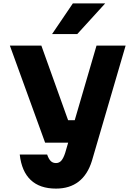

<svg xmlns="http://www.w3.org/2000/svg" viewBox="-20 -888 790 1128"><path d="M38 -620H223L380 -182H483L445 -50H245ZM718 -620 520 57Q495 138 442 179Q389 220 309 220Q214 220 160.5 169.5Q107 119 96 20H257Q266 46 278 58Q290 70 309 70Q328 70 340.5 55.5Q353 41 363 10L547 -620ZM286 -688 408 -868H598L434 -688Z"/></svg>

Font: Martian Mono SemiExpanded ExtraBold
Style: Regular
Weight: 800
Width: 6
Designer: Roman Shamin
Foundry: Evil Martians
Version: Version 1.000